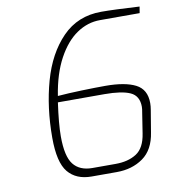

<svg xmlns="http://www.w3.org/2000/svg" viewBox="-83 -811 797 886"><g transform="rotate(-10 316.0 -368.5)"><path d="M127 -205Q127 -347 161 -468.5Q195 -590 267.5 -664.5Q340 -739 450 -739Q508 -739 629 -732L624 -702H438Q380 -702 329 -667.5Q278 -633 240 -563Q202 -493 186 -391Q234 -395 299 -397Q364 -399 410 -399Q502 -399 551 -374Q600 -349 600 -285Q600 -270 597 -253L580 -151Q568 -71 516.5 -34.5Q465 2 393 2H275Q203 2 165 -44Q127 -90 127 -205ZM394 -36Q453 -36 492 -61Q531 -86 541 -153L556 -249Q559 -264 559 -275Q559 -326 519.5 -344Q480 -362 399 -362H181Q167 -264 167 -205Q167 -111 196.5 -73.5Q226 -36 285 -36Z"/></g></svg>

Font: Exo ExtraLight
Style: Italic
Weight: 275
Italic angle: -9°
Designer: Natanael Gama
Foundry: Natanael Gama
Version: Version 1.500; ttfautohint (v1.6)